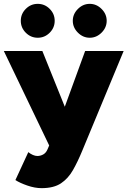

<svg xmlns="http://www.w3.org/2000/svg" viewBox="-20 -765 662 997"><path d="M196 212Q161 212 122 198.5Q83 185 60 170L127 25Q138 34 150.5 39.5Q163 45 174 45Q190 45 204.5 37Q219 29 227 10L287 -130L422 -500H622L407 18Q384 74 359 118Q334 162 296.5 187Q259 212 196 212ZM240 0 0 -500H200L349 -130L410 0ZM446 -569Q411 -569 384.5 -595.5Q358 -622 358 -657Q358 -692 384.5 -718.5Q411 -745 446 -745Q481 -745 507.5 -718.5Q534 -692 534 -657Q534 -622 507.5 -595.5Q481 -569 446 -569ZM176 -569Q140 -569 114 -595Q88 -621 88 -657Q88 -693 114 -719Q140 -745 176 -745Q212 -745 238 -719Q264 -693 264 -657Q264 -621 238 -595Q212 -569 176 -569Z"/></svg>

Font: Figtree Light Black
Style: Regular
Weight: 900
Version: Version 2.000